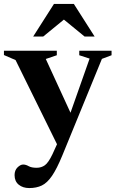

<svg xmlns="http://www.w3.org/2000/svg" viewBox="-25 -690 588 975"><path d="M123.5 265Q91 265 70 247.8Q49 230.5 49 199.5Q49 174.5 64 160Q79 145.5 92.5 145.5Q106 145.5 120.5 153.8Q135 162 161 162Q185 162 203 149Q221 136 241.5 93L264.5 42.5L54 -385L-5 -410.5V-432.5H263.5V-409.5L207.5 -390.5L333 -117.5L430 -392.5L377.5 -409.5V-432.5H541.5V-409.5L492.5 -391L291.5 99.5Q263.5 167.5 239 203.2Q214.5 239 187.2 252Q160 265 123.5 265ZM143.5 -504.5 249 -670H350L455.5 -504.5H404.5L299.5 -590.5L194.5 -504.5Z"/></svg>

Font: Newsreader Text
Style: Bold
Weight: 700
Designer: Hugues Gentile
Foundry: Production Type
Version: Version 1.001